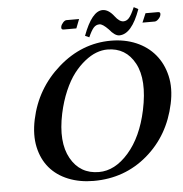

<svg xmlns="http://www.w3.org/2000/svg" viewBox="-56 -864 885 928"><g transform="rotate(-5 386.5 -400.0)"><path d="M681.2 -775.9H742.2Q755.4 -775.9 752 -761.2Q751 -755.4 746.3 -748.8Q741.7 -742.2 735.1 -737.1Q728.5 -731.9 722.7 -731.9H662.6ZM341.8 -731.9H279.8Q266.6 -731.9 270 -747.1Q272 -756.3 280.8 -766.1Q289.6 -775.9 297.9 -775.9H358.9ZM571.8 -746.1Q586.9 -746.1 598.6 -758.8Q610.4 -771.5 627 -810.1L648.4 -798.8Q606 -680.2 545.9 -680.2Q524.4 -680.2 497.6 -713.4Q469.7 -742.2 454.6 -741.7Q438 -741.7 426.3 -728.8Q414.6 -715.8 400.4 -683.6L380.4 -692.4Q423.8 -809.1 475.6 -809.1Q504.4 -809.1 531.2 -773.9Q552.2 -746.1 571.8 -746.1ZM481.9 -617.2Q455.6 -617.2 428.2 -606.9Q400.9 -596.7 372.1 -573.7Q343.3 -550.8 318.1 -518.1Q293 -485.4 271.7 -436.3Q250.5 -387.2 237.8 -328.1Q209 -191.4 253.9 -111.1Q298.8 -30.8 390.6 -30.8Q468.3 -30.8 534.4 -106.4Q600.6 -182.1 627.9 -310.1Q658.7 -455.6 615.2 -536.4Q571.8 -617.2 481.9 -617.2ZM764.2 -329.1Q731.9 -177.7 622.1 -84Q512.2 9.8 361.8 9.8Q293.9 9.8 238.8 -12.5Q183.6 -34.7 148.4 -76.2Q113.3 -117.7 100.3 -177.2Q87.4 -236.8 103 -311Q134.3 -459 247.8 -558.6Q361.3 -658.2 502.9 -658.2Q569.3 -658.2 624.5 -634.8Q679.7 -611.3 715.8 -568.1Q752 -524.9 766.1 -464.4Q780.3 -403.8 764.2 -329.1Z"/></g></svg>

Font: Linux Libertine Slanted
Style: Semibold Slanted
Weight: 600
Designer: Philipp H. Poll
Foundry: Philipp H. Poll
Version: Version 5.1.1